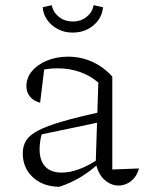

<svg xmlns="http://www.w3.org/2000/svg" viewBox="-20 -712 557 742"><path d="M438 5Q409 5 384 -17Q359 -39 350 -83L360 -393Q295 -448 201 -448Q181 -448 161 -445Q141 -442 122 -437L152 -454L135 -315Q109 -322 95.5 -339Q82 -356 82 -379Q82 -411 103 -436.5Q124 -462 161 -477.5Q198 -493 243 -493Q293 -493 337 -473Q381 -453 414 -416V-57L517 -61Q511 -39 499 -24.5Q487 -10 471 -2.5Q455 5 438 5ZM209 10Q146 9 107 -27Q68 -63 68 -120Q68 -148 81 -169Q94 -190 127.5 -207.5Q161 -225 221 -242.5Q281 -260 376 -281V-242L123 -189L143 -200Q138 -184 135.5 -167Q133 -150 133 -135Q133 -92 154.5 -68.5Q176 -45 219 -45Q251 -45 288 -59Q325 -73 366 -101V-84Q331 -52 294 -29Q257 -6 209 10ZM261 -586Q229 -586 203.5 -599.5Q178 -613 162.5 -635Q147 -657 145 -684L180 -692Q185 -665 207.5 -647Q230 -629 261 -629Q293 -629 315 -647Q337 -665 342 -692L378 -684Q376 -657 360.5 -635Q345 -613 319.5 -599.5Q294 -586 261 -586Z"/></svg>

Font: Piazzolla Thin ExtraLight
Style: Regular
Weight: 250
Version: Version 2.005